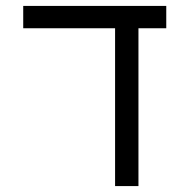

<svg xmlns="http://www.w3.org/2000/svg" viewBox="-20 -629 640 649"><path d="M369 -533.5H58.5V-609H542V-533.5H448V0H369Z"/></svg>

Font: JuliaMono Light
Style: Regular
Weight: 300
Monospace: yes
Designer: cormullion
Foundry: corm
Version: Version 0.054; ttfautohint (v1.8.4)